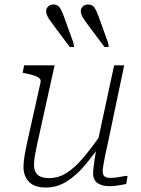

<svg xmlns="http://www.w3.org/2000/svg" viewBox="-20 -829 629 858"><path d="M147 -189Q140 -157 136 -134Q132 -111 132 -92Q132 -73 139 -59.5Q146 -46 161.5 -39.5Q177 -33 200 -33Q241 -33 278 -56.5Q315 -80 352.5 -124.5Q390 -169 433 -230L443 -203Q402 -141 361.5 -93Q321 -45 278 -18Q235 9 185 9Q134 9 109.5 -16.5Q85 -42 85 -83Q85 -104 89.5 -131.5Q94 -159 101 -191L161 -460Q164 -472 156.5 -479Q149 -486 132.5 -491.5Q116 -497 91 -502L81 -504L88 -537H224ZM463 -194Q455 -158 449.5 -132Q444 -106 441.5 -89Q439 -72 439 -63Q439 -47 447.5 -40.5Q456 -34 472 -34Q496 -34 516 -38.5Q536 -43 550 -43L544 -7Q534 -5 521.5 -2.5Q509 0 495 1.5Q481 3 468 3Q437 3 416.5 -10.5Q396 -24 396 -55Q396 -64 398 -81Q400 -98 403.5 -121.5Q407 -145 412 -175L413 -179L490 -537H535ZM420 -757 463 -638 466 -619H447L372 -719Q363 -732 355.5 -742.5Q348 -753 344.5 -762.5Q341 -772 341 -779Q341 -791 350 -800Q359 -809 374 -809Q392 -809 401.5 -795.5Q411 -782 420 -757ZM265 -757 308 -638 311 -619H292L217 -719Q208 -732 200.5 -742.5Q193 -753 189.5 -762.5Q186 -772 186 -779Q186 -791 195 -800Q204 -809 219 -809Q237 -809 246.5 -795.5Q256 -782 265 -757Z"/></svg>

Font: Roboto Serif Thin
Style: Italic
Weight: 250
Italic angle: -10°
Version: Version 1.007